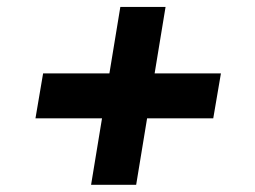

<svg xmlns="http://www.w3.org/2000/svg" viewBox="-20 -562 720 543"><path d="M237.6 -39.4 268.5 -227.3H80.3L101.9 -354.4H289.4L320.3 -542.3H448.2L417.3 -354.4H604.8L583.1 -227.3H396L365.1 -39.4Z"/></svg>

Font: Karasuma Gothic
Style: Bold Italic
Weight: 700
Italic angle: 9.39998°
Designer: Rasmus Andersson / Ryoko Nishizuka
Foundry: Genbu
Version: Version 1.00